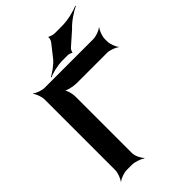

<svg xmlns="http://www.w3.org/2000/svg" viewBox="-276 -1041 1175 1175"><g transform="rotate(-45 311.0 -453.5)"><path d="M596 -642V-661C596 -685 610 -722 622 -735L620 -737C607 -725 570 -711 546 -711H124C100 -711 63 -725 50 -737L48 -735C60 -722 74 -685 74 -661V-50C74 -26 60 11 48 24L50 26C63 14 100 0 124 0H170C194 0 234 14 250 26L253 24C238 11 220 -26 220 -50V-542C220 -566 209 -606 196 -618L194 -616C206 -603 253 -592 283 -592H546C570 -592 607 -578 620 -566L622 -568C610 -581 596 -618 596 -642ZM350 -880 287 -800C265 -772 220 -742 198 -730L200 -726C222 -738 278 -752 320 -752H364C372 -752 392 -747 394 -743L399 -744C397 -749 405 -764 410 -769L497 -846C529 -881 582 -915 614 -930L612 -933C580 -919 519 -903 466 -903H403C393 -903 368 -910 363 -915L359 -914C363 -908 356 -887 350 -880Z"/></g></svg>

Font: Asimov
Style: EdgeWide
Weight: 500
Designer: Google
Version: Version 2.000980: 2014